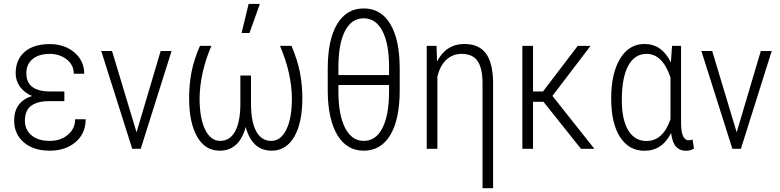

<svg xmlns="http://www.w3.org/2000/svg" viewBox="-20 -764 4008 986"><path d="M52.7 -145Q52.7 -241.2 144.5 -271Q104.5 -288.1 82.5 -318.8Q60.5 -349.6 60.5 -387.7Q60.5 -458 106.9 -497.8Q153.3 -537.6 235.4 -537.6Q311.5 -537.6 362.1 -494.6Q412.6 -451.7 412.6 -385.3H358.9Q358.9 -430.2 322.8 -458.7Q286.6 -487.3 235.4 -487.3Q179.7 -487.3 147.5 -460.7Q115.2 -434.1 115.2 -388.2Q115.2 -294.4 236.8 -294.4H310.5V-244.6H233.4Q171.9 -244.6 139.9 -220.7Q107.9 -196.8 107.9 -144Q107.9 -98.1 141.6 -69.3Q175.3 -40.5 235.4 -40.5Q291.5 -40.5 328.6 -71.8Q365.7 -103 365.7 -151.4H419.9Q419.9 -78.6 368.2 -34.4Q316.4 9.8 235.4 9.8Q152.3 9.8 102.5 -32.7Q52.7 -75.2 52.7 -145Z M555.7 -501 681.2 -84.5 804.7 -501V-502H806.2H858.9H860.8L860.4 -500L703.1 -1L702.6 0H701.7H659.7H658.7V-1L500.5 -500L499.5 -502H501.5H554.7H555.7Z M1065.4 -528.3Q1006.8 -390.6 1004.9 -259.3Q1004.9 -157.7 1033.2 -99.1Q1061.5 -40.5 1110.8 -40.5Q1160.6 -40.5 1187.3 -89.1Q1213.9 -137.7 1214.4 -228.5V-376H1269V-228.5Q1269.5 -137.7 1296.1 -89.1Q1322.8 -40.5 1373 -40.5Q1421.9 -40.5 1450.4 -98.4Q1479 -156.2 1479 -259.3Q1477.5 -389.6 1418 -528.3H1477.1Q1508.3 -454.1 1520.5 -390.9Q1532.7 -327.6 1532.7 -259.8Q1532.7 -132.8 1491 -61.5Q1449.2 9.8 1375.5 9.8Q1274.4 9.8 1241.7 -111.8Q1209 9.8 1107.9 9.8Q1033.7 9.8 992.4 -62Q951.2 -133.8 951.2 -259.8Q951.2 -332 963.9 -395.8Q976.6 -459.5 1006.8 -528.3ZM1256.8 -743.7H1314.5L1261.2 -594.7H1220.7Z M1978 -327.6H1717.8V-294.4Q1717.8 -174.8 1752 -107.7Q1786.1 -40.5 1848.1 -40.5Q1910.6 -40.5 1944.3 -107.2Q1978 -173.8 1978 -295.9ZM1717.8 -378.4H1978V-419.4Q1978 -539.1 1944.1 -604.5Q1910.2 -669.9 1847.7 -669.9Q1784.7 -669.9 1751.2 -604Q1717.8 -538.1 1717.8 -418ZM2032.7 -301.3Q2032.7 -150.9 1984.4 -70.6Q1936 9.8 1848.1 9.8Q1761.2 9.8 1712.9 -69.8Q1664.6 -149.4 1663.1 -293V-411.6Q1663.1 -560.1 1711.4 -640.4Q1759.8 -720.7 1847.7 -720.7Q1936.5 -720.7 1984.4 -640.6Q2032.2 -560.5 2032.7 -414.6Z M2221.7 -528.3 2224.6 -448.7Q2271.5 -538.1 2364.3 -538.1Q2439.5 -538.1 2475.1 -490Q2510.7 -441.9 2512.2 -342.8V202.6H2458V-338.4Q2457.5 -415 2432.1 -451.2Q2406.7 -487.3 2351.1 -487.3Q2305.2 -487.3 2272.9 -458Q2240.7 -428.7 2226.1 -370.6V0H2171.4V-528.3Z M2771 -241.2H2717.3V0H2662.6V-528.3H2717.3V-294.4H2768.6L2946.8 -528.3H3012.7L2816.9 -271.5L3032.2 0H2963.4Z M3173.3 -249Q3173.3 -149.4 3206.3 -94.7Q3239.3 -40 3299.8 -40Q3385.3 -40 3423.3 -152.3V-365.2Q3383.3 -487.3 3300.3 -487.3Q3239.7 -487.3 3206.5 -426.8Q3173.3 -366.2 3173.3 -249ZM3477.5 -528.3V-130.9Q3478 -43.5 3517.1 -43.5Q3524.9 -43.5 3536.6 -47.4L3543.9 -1.5Q3526.9 10.3 3502 10.3Q3470.7 10.3 3451.7 -10.7Q3432.6 -31.7 3426.3 -81.1Q3380.9 10.3 3289.1 10.3Q3210.4 10.3 3164.6 -59.6Q3118.7 -129.4 3118.7 -259.3Q3118.7 -386.7 3164.3 -462.4Q3210 -538.1 3289.6 -538.1Q3379.4 -538.1 3425.3 -443.4L3431.2 -528.3Z M3637.7 -501 3763.2 -84.5 3886.7 -501V-502H3888.2H3940.9H3942.9L3942.4 -500L3785.2 -1L3784.7 0H3783.7H3741.7H3740.7V-1L3582.5 -500L3581.5 -502H3583.5H3636.7H3637.7Z"/></svg>

Font: MAUL Condensed Light
Style: Light
Weight: 300
Designer: MAUL
Version: Version 2.137; 2017; ttfautohint (v1.8.3)